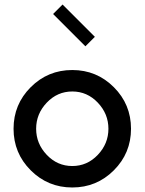

<svg xmlns="http://www.w3.org/2000/svg" viewBox="-20 -820 640 850"><path d="M358 -615 215 -758 257 -800 400 -657ZM187 -365.5Q140 -316 140 -250Q140 -184 187 -134.5Q234 -85 300 -85Q366 -85 413 -134.5Q460 -184 460 -250Q460 -316 413 -365.5Q366 -415 300 -415Q234 -415 187 -365.5ZM484 -434Q560 -358 560 -250Q560 -142 484 -66Q408 10 300 10Q192 10 116 -66Q40 -142 40 -250Q40 -358 116 -434Q192 -510 300 -510Q408 -510 484 -434Z"/></svg>

Font: Laverick
Style: Regular
Weight: 400
Designer: Daniel Pimley
Foundry: Daniel Pimley
Version: Version 1.000;PS 001.001;hotconv 1.0.56